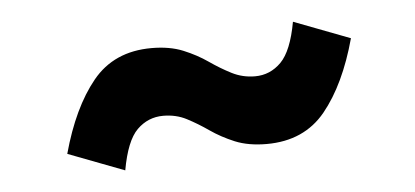

<svg xmlns="http://www.w3.org/2000/svg" viewBox="-30 -419 692 320"><g transform="rotate(-5 316.0 -259.0)"><path d="M168.5 -147.5 74.6 -183.3Q95.3 -258.9 131.1 -302.8Q166.9 -346.7 229.7 -346.7Q260.1 -346.7 282.5 -337.5Q304.8 -328.3 322.8 -315.8Q340.8 -303.3 358.8 -294.1Q376.9 -284.8 397.8 -284.8Q423.1 -284.8 441.5 -303.3Q459.8 -321.8 468.5 -369.9L562.4 -334.1Q541.7 -258.5 505.9 -214.6Q470.1 -170.7 407.3 -170.7Q376.9 -170.7 354.5 -179.9Q332.2 -189.2 314.2 -201.7Q296.2 -214.2 278.5 -223.4Q260.9 -232.6 239.2 -232.6Q213.9 -232.6 195.5 -214.5Q177.2 -196.4 168.5 -147.5Z"/></g></svg>

Font: Atkinson Hyperlegible Mono ExtraLight
Style: Italic
Weight: 200
Italic angle: -12°
Monospace: yes
Designer: Elliott Scott, Megan Eiswerth, Linus Boman, Theodore Petrosky, Letters from Sweden
Foundry: Applied Design Works, Letters from Sweden
Version: Version 2.001